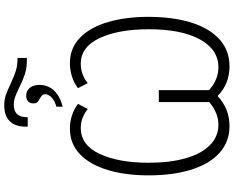

<svg xmlns="http://www.w3.org/2000/svg" viewBox="-116 -950 1076 883"><g transform="rotate(-90 421.5 -508.0)"><path d="M281 -928Q281 -975 306 -1000.5Q331 -1026 379 -1026Q406 -1026 427 -1018.5Q448 -1011 480 -996Q512 -981 535 -973.5Q558 -966 587 -965H597V-922H586Q550 -922 522.5 -931Q495 -940 461 -957Q434 -970 417.5 -976Q401 -982 382 -982Q352 -982 338 -966Q324 -950 324 -918H281ZM373 -786Q400 -794 415 -808Q430 -822 430 -838Q430 -846 426 -850.5Q422 -855 417 -858Q412 -861 411 -862Q399 -868 393.5 -874Q388 -880 388 -892Q388 -908 397.5 -916.5Q407 -925 424 -925Q446 -925 459.5 -908.5Q473 -892 473 -864Q473 -825 447.5 -797.5Q422 -770 373 -757ZM57 -363Q57 -468 81.5 -549.5Q106 -631 154 -677.5Q202 -724 272 -724Q335 -724 386 -687L362 -642Q322 -674 275 -674Q196 -674 155.5 -586.5Q115 -499 115 -362Q115 -263 136 -190.5Q157 -118 196.5 -79.5Q236 -41 290 -41Q344 -41 394 -83V-315H449V-84Q497 -41 554 -41Q636 -41 682.5 -126.5Q729 -212 729 -361Q729 -500 688.5 -587Q648 -674 570 -674Q521 -674 481 -642L458 -687Q482 -705 511.5 -714.5Q541 -724 573 -724Q642 -724 690 -677.5Q738 -631 762 -549Q786 -467 786 -363Q786 -249 759.5 -165Q733 -81 682 -35.5Q631 10 559 10Q477 10 422 -45Q364 10 283 10Q212 10 161 -35.5Q110 -81 83.5 -165Q57 -249 57 -363Z"/></g></svg>

Font: Noto Sans UI NarrowLight
Style: Regular
Weight: 300
Width: 4
Designer: Monotype Design Team
Foundry: Monotype Imaging Inc.
Version: Version 1.001